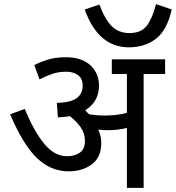

<svg xmlns="http://www.w3.org/2000/svg" viewBox="-20 -909 851 929"><path d="M675 0V-551H779V-622H521V-551H594V-363Q545 -350 486 -350Q451 -350 411 -356Q402 -366 392 -375Q459 -417 459 -495Q459 -554 417.5 -593Q376 -632 298 -632Q248 -632 210 -620Q172 -608 146 -594L171 -525Q205 -542 234.5 -552Q264 -562 302 -562Q333 -562 356.5 -546Q380 -530 380 -494Q380 -456 351.5 -434.5Q323 -413 255 -411L260 -341Q291 -342 318 -347Q350 -322 370.5 -293Q391 -264 391 -227Q391 -188 366.5 -170.5Q342 -153 305 -153Q243 -153 193 -214.5Q143 -276 100 -382L29 -356Q92 -208 159 -144Q226 -80 312 -80Q379 -80 424.5 -114Q470 -148 470 -218Q470 -252 455 -282Q481 -279 498 -279Q553 -279 594 -290V0ZM811 -863 735 -889Q718 -822 691 -785.5Q664 -749 607 -749Q554 -749 520.5 -782.5Q487 -816 461 -887L390 -863Q455 -680 604 -680Q680 -680 734 -721Q788 -762 811 -863Z"/></svg>

Font: Noto Sans Devanagari
Style: Regular
Weight: 400
Designer: Jelle Bosma - Monotype Design Team
Foundry: Monotype Imaging Inc.
Version: Version 1.901